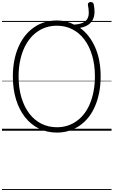

<svg xmlns="http://www.w3.org/2000/svg" viewBox="-20 -1322 1148 1942"><path d="M556 19Q456 19 374 -21.5Q292 -62 233 -137Q174 -212 142 -316.5Q110 -421 110 -549Q110 -634 124.5 -709Q139 -784 166.5 -847Q194 -910 233 -959.5Q272 -1009 322 -1044Q372 -1079 430.5 -1097Q489 -1115 556 -1115Q604 -1115 647.5 -1104.5Q691 -1094 729 -1073Q787 -1077 819 -1092.5Q851 -1108 864.5 -1133.5Q878 -1159 878 -1194Q878 -1229 869 -1272Q867 -1285 874.5 -1292.5Q882 -1300 893 -1301.5Q904 -1303 914.5 -1297.5Q925 -1292 928 -1279Q937 -1236 936 -1197Q935 -1158 920 -1126Q905 -1094 873 -1072Q841 -1050 789 -1040Q886 -971 942 -844.5Q998 -718 998 -549Q998 -463 983.5 -388Q969 -313 942 -249.5Q915 -186 876 -136.5Q837 -87 787.5 -52.5Q738 -18 680 0.5Q622 19 556 19ZM556 -35Q613 -35 663 -51Q713 -67 756 -98Q799 -129 833 -173.5Q867 -218 890.5 -275.5Q914 -333 927 -401.5Q940 -470 940 -549Q940 -666 912 -760.5Q884 -855 833 -922.5Q782 -990 711.5 -1026Q641 -1062 556 -1062Q498 -1062 447.5 -1046Q397 -1030 353.5 -998.5Q310 -967 276 -922.5Q242 -878 218 -821Q194 -764 181 -695.5Q168 -627 168 -549Q168 -431 196.5 -336Q225 -241 276.5 -173.5Q328 -106 399 -70.5Q470 -35 556 -35ZM0 590H1108V600H0ZM0 -20H1108V0H0ZM0 -505H1108V-500H0ZM0 -1110H1108V-1100H0Z"/></svg>

Font: Playwrite FR Moderne Guides
Style: Regular
Weight: 400
Designer: Veronika Burian, José Scaglione
Foundry: TypeTogether
Version: Version 1.003